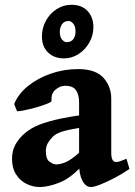

<svg xmlns="http://www.w3.org/2000/svg" viewBox="-20 -752 553 787"><path d="M510.7 -59.6Q483.4 -40.5 451.4 -23.7Q419.4 -6.8 392.6 3.9Q365.7 14.6 352.5 14.6Q331.5 14.6 317.9 -11Q304.2 -36.6 304.2 -80.1V-333Q304.2 -362.3 292 -381.3Q279.8 -400.4 246.6 -400.4Q226.1 -400.4 207.3 -384.3Q188.5 -368.2 191.4 -338.9Q191.9 -334.5 172.9 -326.7Q153.8 -318.8 127.2 -311.5Q100.6 -304.2 78.1 -299.6Q55.7 -294.9 49.8 -296.4L38.1 -325.2Q54.2 -366.2 94 -398.7Q133.8 -431.2 187.7 -450Q241.7 -468.8 299.8 -468.8Q371.6 -468.8 403.8 -433.3Q436 -397.9 436 -347.7V-126Q436 -87.9 455.6 -87.9Q462.4 -87.9 470.7 -90.6Q479 -93.3 498.5 -101.1ZM309.1 -228.5Q255.4 -219.7 231.9 -211.7Q208.5 -203.6 196.3 -191.4Q183.6 -178.7 175.8 -165Q168 -151.4 168 -131.3Q168 -100.1 183.1 -89.1Q198.2 -78.1 210.9 -78.1Q226.6 -78.1 248.5 -86.9Q270.5 -95.7 309.1 -129.9L313 -69.3Q267.1 -20 221.7 -2.7Q176.3 14.6 143.1 14.6Q114.7 14.6 88.6 1.7Q62.5 -11.2 45.9 -37.1Q29.3 -63 29.3 -100.6Q29.3 -132.3 41 -155Q52.7 -177.7 70.8 -195.8Q86.9 -211.9 110.8 -226.3Q134.8 -240.7 181.2 -254.2Q227.5 -267.6 309.1 -279.8ZM362.8 -641.6Q362.8 -606.4 345.9 -577.1Q329.1 -547.9 301.8 -530.3Q274.4 -512.7 242.2 -512.7Q202.1 -512.7 177 -536.9Q151.9 -561 151.9 -602.5Q151.9 -638.2 168.5 -667.7Q185.1 -697.3 212.6 -714.8Q240.2 -732.4 272.5 -732.4Q314.9 -732.4 338.6 -707.3Q362.3 -682.1 362.8 -641.6ZM289.6 -621.6Q289.6 -645 280 -655.5Q270.5 -666 262.2 -666Q242.2 -666 233.6 -651.9Q225.1 -637.7 225.1 -622.6Q225.1 -600.1 234.6 -589.6Q244.1 -579.1 252.4 -579.1Q272 -579.1 280.8 -592Q289.6 -605 289.6 -621.6Z"/></svg>

Font: Gentium Book Plus
Style: Bold
Weight: 700
Designer: Victor Gaultney, Annie Olsen, Iska Routamaa, Becca Hirsbrunner
Foundry: SIL International
Version: Version 6.101